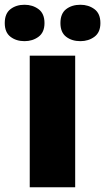

<svg xmlns="http://www.w3.org/2000/svg" viewBox="-58 -787 442 807"><path d="M258 0H67V-553H258ZM-38 -690Q-38 -730 -14 -748.5Q10 -767 45 -767Q79 -767 104 -748.5Q129 -730 129 -690Q129 -651 104 -632.5Q79 -614 45 -614Q10 -614 -14 -632.5Q-38 -651 -38 -690ZM196 -690Q196 -730 220 -748.5Q244 -767 280 -767Q314 -767 339 -748.5Q364 -730 364 -690Q364 -651 339 -632.5Q314 -614 280 -614Q244 -614 220 -632.5Q196 -651 196 -690Z"/></svg>

Font: Noto Sans Gurmukhi UI Black
Style: Regular
Weight: 900
Designer: Jelle Bosma - Monotype Design Team
Foundry: Monotype Imaging Inc.
Version: Version 2.004; ttfautohint (v1.8.4.7-5d5b)